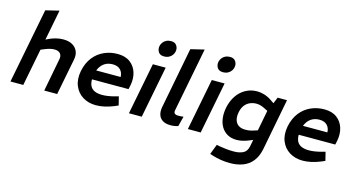

<svg xmlns="http://www.w3.org/2000/svg" viewBox="-97 -1191 3389 1822"><g transform="rotate(15 1597.5 -280.5)"><path d="M21 0 165 -738 297 -770 230 -425 187 -444 265 -483Q294 -497 330.5 -506.5Q367 -516 404 -516Q457 -516 492.5 -496Q528 -476 543.5 -440.5Q559 -405 550 -358L480 0H353L415 -325Q422 -360 404 -381Q386 -402 347 -402Q325 -402 303 -396.5Q281 -391 254 -380L218 -365L147 0Z M861 8Q787 8 731.5 -26.5Q676 -61 650.5 -123.5Q625 -186 641 -270Q658 -352 701 -406.5Q744 -461 805.5 -488.5Q867 -516 938 -516Q1013 -516 1060.5 -480.5Q1108 -445 1126 -387Q1144 -329 1131 -261L1122 -220H763Q763 -178 778 -152Q793 -126 822.5 -114Q852 -102 894 -102Q920 -102 949.5 -106.5Q979 -111 1010 -119L1051 -130L1072 -46L1035 -30Q989 -11 945 -1.5Q901 8 861 8ZM780 -312H1020Q1019 -356 992.5 -382.5Q966 -409 918 -409Q869 -409 834 -384.5Q799 -360 780 -312Z M1185 0 1284 -508H1410L1311 0ZM1366 -607Q1326 -607 1310 -633.5Q1294 -660 1300 -691Q1304 -710 1316 -727Q1328 -744 1348.5 -754.5Q1369 -765 1396 -765Q1434 -765 1451 -739Q1468 -713 1462 -682Q1459 -663 1447 -646Q1435 -629 1415 -618Q1395 -607 1366 -607Z M1669 -4Q1651 2 1632 5Q1613 8 1596 8Q1545 8 1515.5 -11.5Q1486 -31 1476.5 -63.5Q1467 -96 1474 -135L1590 -738L1723 -770L1602 -147Q1596 -121 1606 -110Q1616 -99 1640 -99Q1655 -99 1668 -99.5Q1681 -100 1694 -102Z M1764 0 1863 -508H1989L1890 0ZM1945 -607Q1905 -607 1889 -633.5Q1873 -660 1879 -691Q1883 -710 1895 -727Q1907 -744 1927.5 -754.5Q1948 -765 1975 -765Q2013 -765 2030 -739Q2047 -713 2041 -682Q2038 -663 2026 -646Q2014 -629 1994 -618Q1974 -607 1945 -607Z M2232 209Q2187 209 2143 202Q2099 195 2061 183L2030 173L2068 74L2098 80Q2127 85 2163 89Q2199 93 2240 93Q2294 93 2330.5 74.5Q2367 56 2377 5L2455 -400L2475 -422L2510 -508H2602L2505 -3Q2490 73 2452 120Q2414 167 2358 188Q2302 209 2232 209ZM2236 -20Q2185 -20 2147.5 -40.5Q2110 -61 2087 -97.5Q2064 -134 2057.5 -183.5Q2051 -233 2062 -290Q2076 -358 2110 -408.5Q2144 -459 2195 -487.5Q2246 -516 2309 -516Q2341 -516 2377 -505.5Q2413 -495 2448 -472L2495 -440L2455 -358L2409 -381Q2391 -390 2371.5 -395.5Q2352 -401 2332 -401Q2296 -401 2266.5 -387.5Q2237 -374 2217 -347.5Q2197 -321 2189 -281Q2180 -238 2188.5 -205Q2197 -172 2223 -153.5Q2249 -135 2291 -135Q2311 -135 2331 -138Q2351 -141 2371 -148L2409 -160L2428 -77L2356 -47Q2326 -34 2294.5 -27Q2263 -20 2236 -20Z M2892 8Q2818 8 2762.5 -26.5Q2707 -61 2681.5 -123.5Q2656 -186 2672 -270Q2689 -352 2732 -406.5Q2775 -461 2836.5 -488.5Q2898 -516 2969 -516Q3044 -516 3091.5 -480.5Q3139 -445 3157 -387Q3175 -329 3162 -261L3153 -220H2794Q2794 -178 2809 -152Q2824 -126 2853.5 -114Q2883 -102 2925 -102Q2951 -102 2980.5 -106.5Q3010 -111 3041 -119L3082 -130L3103 -46L3066 -30Q3020 -11 2976 -1.5Q2932 8 2892 8ZM2811 -312H3051Q3050 -356 3023.5 -382.5Q2997 -409 2949 -409Q2900 -409 2865 -384.5Q2830 -360 2811 -312Z"/></g></svg>

Font: REM Medium Medium
Style: Italic
Weight: 500
Italic angle: -11°
Version: Version 1.005;gftools[0.9.28]